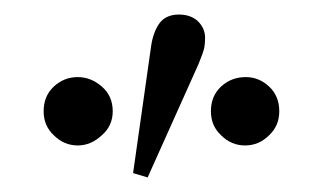

<svg xmlns="http://www.w3.org/2000/svg" viewBox="-20 -779 440 264"><path d="M87 -579Q105 -579 120 -593Q135 -606 135 -626Q135 -647 120 -660Q105 -673 87 -673Q68 -673 54 -660Q40 -647 40 -626Q40 -606 54 -593Q68 -579 87 -579ZM183 -535 253 -691Q260 -708 261 -714Q262 -720 262 -727Q262 -740 252 -750Q242 -759 226 -759Q209 -759 200 -748Q191 -736 188 -717L163 -541ZM317 -579Q336 -579 350 -593Q364 -606 364 -626Q364 -647 350 -660Q336 -673 318 -673Q298 -673 284 -660Q270 -647 270 -626Q270 -606 284 -593Q298 -579 317 -579Z"/></svg>

Font: Source Serif 4 48pt
Style: Regular
Weight: 400
Designer: Frank Grie√ühammer
Foundry: Adobe Systems Incorporated
Version: Version 4.004;hotconv 1.0.116;makeotfexe 2.5.65601